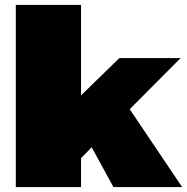

<svg xmlns="http://www.w3.org/2000/svg" viewBox="-20 -757 757 777"><path d="M44 0V-737H308V-371L463 -522H711L505 -315L717 0H439L351 -161L308 -117V0Z"/></svg>

Font: Tomorrow ExtraBold
Style: Regular
Weight: 800
Designer: Tony de Marco, Monica Rizzolli
Foundry: Just in Type
Version: Version 2.002